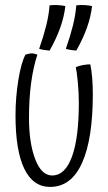

<svg xmlns="http://www.w3.org/2000/svg" viewBox="-20 -725 426 755"><path d="M177 10Q110 10 75.5 -61.5Q41 -133 41 -271Q41 -341 52 -409.5Q63 -478 80 -510Q86 -512 92.5 -513.5Q99 -515 106 -515Q111 -515 116.5 -513.5Q122 -512 127 -510Q111 -462 102.5 -399.5Q94 -337 94 -261Q94 -163 118.5 -99Q143 -35 185 -35Q236 -35 263 -109Q290 -183 290 -320Q290 -360 286 -402Q282 -444 278 -461Q289 -466 305.5 -469Q322 -472 335 -472Q340 -450 342.5 -418.5Q345 -387 345 -355Q345 -178 302.5 -84Q260 10 177 10ZM237 -701Q232 -658 216.5 -615Q201 -572 175 -526Q164 -527 154 -528.5Q144 -530 134 -533Q152 -585 162 -625.5Q172 -666 175 -704Q190 -706 207.5 -705Q225 -704 237 -701ZM342 -701Q337 -658 321.5 -615Q306 -572 280 -526Q269 -527 259 -528.5Q249 -530 239 -533Q257 -585 267 -625.5Q277 -666 280 -704Q295 -706 312.5 -705Q330 -704 342 -701Z"/></svg>

Font: Atma Light
Style: Regular
Weight: 300
Designer: Gregori Vincens, Jeremie Hornus, Riccardo Olocco, Yoann Minet.
Foundry: black foundry
Version: Version 1.102;PS 1.100;hotconv 1.0.86;makeotf.lib2.5.63406